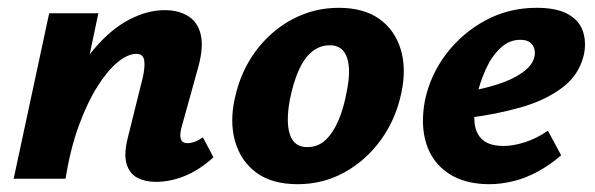

<svg xmlns="http://www.w3.org/2000/svg" viewBox="-20 -458 1525 492"><path d="M379 8Q352 8 332 -2.5Q312 -13 304.5 -37.5Q297 -62 307 -103L346 -260Q352 -287 349.5 -303.5Q347 -320 329 -320Q308 -320 282 -299Q256 -278 230 -237Q204 -196 182 -136Q160 -76 148 0H80Q105 -117 141.5 -199.5Q178 -282 221.5 -333Q265 -384 311.5 -408Q358 -432 402 -432Q438 -432 462.5 -416.5Q487 -401 494.5 -369Q502 -337 488 -286L445 -131Q440 -112 443.5 -101.5Q447 -91 461 -91Q468 -91 477 -94Q486 -97 500 -106L527 -55Q492 -23 454.5 -7.5Q417 8 379 8ZM15 0 106 -424H232L143 0Z M743 14Q677 14 637 -15.5Q597 -45 582.5 -95.5Q568 -146 582 -207Q597 -276 636 -328Q675 -380 730 -409Q785 -438 848 -438Q912 -438 952 -409.5Q992 -381 1007 -331Q1022 -281 1008 -218Q994 -152 956 -99.5Q918 -47 863 -16.5Q808 14 743 14ZM767 -81Q795 -81 814.5 -99.5Q834 -118 847.5 -150Q861 -182 868 -221Q880 -277 869.5 -309.5Q859 -342 825 -342Q800 -342 780 -326Q760 -310 746 -279Q732 -248 723 -204Q712 -145 723 -113Q734 -81 767 -81Z M1234 14Q1171 14 1129.5 -13.5Q1088 -41 1072.5 -89.5Q1057 -138 1069 -201Q1083 -267 1124 -320.5Q1165 -374 1224.5 -406Q1284 -438 1355 -438Q1407 -438 1436 -421.5Q1465 -405 1474 -377Q1483 -349 1476 -317Q1464 -266 1421 -233.5Q1378 -201 1315 -183Q1252 -165 1180 -156L1175 -223Q1218 -230 1255.5 -242Q1293 -254 1318.5 -272Q1344 -290 1349 -311Q1352 -321 1349.5 -331.5Q1347 -342 1338.5 -349Q1330 -356 1313 -356Q1285 -356 1262.5 -335Q1240 -314 1225 -281Q1210 -248 1201 -209Q1193 -172 1196 -143.5Q1199 -115 1217 -99.5Q1235 -84 1271 -84Q1295 -84 1325 -93.5Q1355 -103 1384 -123L1418 -60Q1389 -35 1357.5 -18Q1326 -1 1294.5 6.5Q1263 14 1234 14Z"/></svg>

Font: Ysabeau Infant ExtraBold
Style: Italic
Weight: 800
Italic angle: -12°
Designer: Christian Thalmann (Catharsis Fonts)
Version: Version 2.001;gftools[0.9.30]; featfreeze: ss01,ss02,lnum